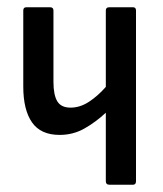

<svg xmlns="http://www.w3.org/2000/svg" viewBox="-20 -508 448 528"><path d="M281 0Q271 0 271 -10V-198Q243 -172 212 -154.5Q181 -137 144 -137Q92 -137 68 -171.5Q44 -206 44 -270V-479Q44 -488 52 -488H118Q127 -488 127 -479V-283Q127 -247 137.5 -229.5Q148 -212 174 -212Q200 -212 224.5 -228Q249 -244 271 -269V-479Q271 -488 280 -488H346Q354 -488 354 -479V-10Q354 0 346 0Z"/></svg>

Font: Sofia Sans Condensed Medium
Style: Regular
Weight: 500
Designer: Botio Nikoltchev, Ani Petrova
Foundry: lettersoup
Version: Version 4.101; ttfautohint (v1.8.4.7-5d5b)